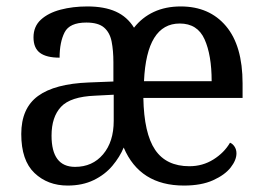

<svg xmlns="http://www.w3.org/2000/svg" viewBox="-20 -566 819 596"><path d="M190 10Q128 10 87 -29Q46 -68 46 -150Q46 -230 98 -268Q150 -306 256 -310L332 -313V-373Q332 -409 326.5 -437Q321 -465 303 -480.5Q285 -496 248 -496Q196 -496 180.5 -465.5Q165 -435 165 -387Q124 -387 104 -402Q84 -417 84 -450Q84 -484 107 -505Q130 -526 168 -536Q206 -546 251 -546Q304 -546 339.5 -530Q375 -514 396 -480Q421 -512 457.5 -529Q494 -546 541 -546Q630 -546 681.5 -485Q733 -424 733 -307V-262H425Q427 -152 461.5 -101Q496 -50 568 -50Q609 -50 642.5 -71Q676 -92 694 -123Q702 -120 708 -111Q714 -102 714 -90Q714 -69 696 -46Q678 -23 641.5 -6.5Q605 10 551 10Q414 10 364 -108Q352 -79 329 -51.5Q306 -24 271 -7Q236 10 190 10ZM637 -314Q637 -395 615 -444Q593 -493 538 -493Q435 -493 427 -314ZM213 -48Q267 -48 300 -87Q333 -126 333 -191V-272L275 -269Q199 -266 169.5 -234.5Q140 -203 140 -145Q140 -48 213 -48Z"/></svg>

Font: Noto Serif Lao SemCond
Style: Regular
Weight: 400
Width: 4
Designer: Monotype Design Team
Foundry: Monotype Imaging Inc.
Version: Version 2.004; ttfautohint (v1.8.4.7-5d5b)